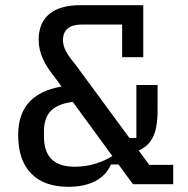

<svg xmlns="http://www.w3.org/2000/svg" viewBox="-20 -710 726 740"><path d="M193.6 -408.8Q159.2 -451 144.1 -485.9Q129 -520.8 129 -556.6Q129 -621.8 170 -655.9Q211 -690 289.4 -690H532.2V-489.6H450.8V-615.4H295.4Q222.8 -615.4 222.8 -555Q222.8 -534.8 233.1 -514.4Q243.4 -494 270.6 -461.4L555.2 -74.6H647.6V0H492.4ZM243.6 10Q150 10 100 -41.3Q50 -92.6 50 -190Q50 -274.8 98.1 -322.2Q146.2 -369.6 242.8 -380L269 -318.2Q207.6 -312.4 178.5 -285.1Q149.4 -257.8 149.4 -203.8V-184.4Q149.4 -125 179.1 -96.2Q208.8 -67.4 268.8 -67.4Q311.2 -67.4 351.3 -80.1Q391.4 -92.8 425.8 -116.8L453 -76.2H407.8Q389.2 -33.8 347.1 -11.9Q305 10 243.6 10ZM511.6 -128.4 463.2 -178H505.6V-382.4H587.4V-284Q587.4 -248.8 581.7 -218.7Q576 -188.6 559.8 -165.5Q543.6 -142.4 511.6 -128.4Z"/></svg>

Font: Mozilla Headline ExtraLight
Style: Regular
Weight: 200
Designer: Studio DRAMA
Foundry: Studio DRAMA
Version: Version 1.000